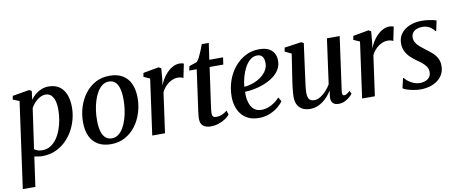

<svg xmlns="http://www.w3.org/2000/svg" viewBox="-76 -1019 3849 1610"><g transform="rotate(-10 1848.0 -214.0)"><path d="M6 254 107.5 -478 53 -500 59 -530.5 202.5 -555 223 -543.5 213.5 -469.5Q229 -492.5 252.2 -512.2Q275.5 -532 304.8 -544Q334 -556 367.5 -556Q422 -556 458.2 -530.8Q494.5 -505.5 512.8 -459.5Q531 -413.5 531 -350Q531 -298.5 517.2 -246.8Q503.5 -195 476.8 -148.8Q450 -102.5 411.8 -66.8Q373.5 -31 324 -10.5Q274.5 10 215 10Q199 10 181.8 7.2Q164.5 4.5 148.5 1.5L113 254ZM157 -59.5Q169.5 -49 186.8 -43.8Q204 -38.5 225 -38.5Q264 -38.5 294.5 -57.5Q325 -76.5 347.8 -108.5Q370.5 -140.5 385.5 -181.2Q400.5 -222 407.8 -266Q415 -310 415 -352Q415 -395.5 405.5 -427.2Q396 -459 377.5 -476.2Q359 -493.5 332 -493.5Q305 -493.5 280.2 -479.5Q255.5 -465.5 236.2 -444.2Q217 -423 205.5 -400.5Z M886 -556Q951.5 -556 996 -530Q1040.5 -504 1063.5 -454.2Q1086.5 -404.5 1087 -333.5Q1087 -266.5 1067.2 -204.5Q1047.5 -142.5 1010.2 -93.8Q973 -45 920 -16.8Q867 11.5 801 11.5Q736.5 11.5 691.8 -14.5Q647 -40.5 623.8 -89.8Q600.5 -139 600.5 -208.5Q600 -276.5 619.8 -339Q639.5 -401.5 676.8 -450.5Q714 -499.5 767 -527.8Q820 -556 886 -556ZM872.5 -509Q840.5 -509 815.8 -490.2Q791 -471.5 772.5 -440Q754 -408.5 742 -369Q730 -329.5 724.2 -287.5Q718.5 -245.5 719 -206Q719 -147.5 730.5 -109.8Q742 -72 763.8 -53.8Q785.5 -35.5 816 -35.5Q847.5 -35.5 872.2 -54Q897 -72.5 915.2 -104Q933.5 -135.5 945.2 -175Q957 -214.5 962.8 -256.2Q968.5 -298 968.5 -337Q968.5 -394 958 -432.2Q947.5 -470.5 926.2 -489.8Q905 -509 872.5 -509Z M1153 0 1218.5 -473.5 1165.5 -497.5 1171.5 -530 1305 -554 1325.5 -541.5 1318 -453.5 1310.5 -397.5Q1320 -424.5 1336.5 -452Q1353 -479.5 1375.5 -502.8Q1398 -526 1425.5 -540.5Q1453 -555 1484 -555Q1495.5 -555 1504.8 -552.8Q1514 -550.5 1518.5 -547L1494 -429Q1489.5 -433 1476.8 -437Q1464 -441 1445.5 -441Q1426 -441 1406.2 -433.5Q1386.5 -426 1368 -412.8Q1349.5 -399.5 1334.5 -381.2Q1319.5 -363 1309 -341L1261.5 0Z M1683.5 -177.5Q1681 -158 1679 -143.8Q1677 -129.5 1676 -117.8Q1675 -106 1675 -93.5Q1675 -77 1683.5 -68.8Q1692 -60.5 1707.5 -60.5Q1738.5 -60.5 1762.2 -71.8Q1786 -83 1803 -97.5L1814 -62Q1800 -45 1775.8 -28.5Q1751.5 -12 1719.2 -1Q1687 10 1648 10Q1610.5 10 1586.2 -9Q1562 -28 1562.5 -71.5Q1562.5 -77 1563 -85Q1563.5 -93 1564.8 -104.5Q1566 -116 1568 -131.5Q1570 -147 1573 -167.5L1616.5 -482.5H1553L1561 -519L1628 -542Q1639.5 -554 1652 -579Q1664.5 -604 1675.8 -632.2Q1687 -660.5 1695 -682.5H1754.5L1734.5 -542.5H1851.5L1843 -482.5H1726.5Z M2270 -95Q2256 -74.5 2226.5 -49.8Q2197 -25 2155 -7.2Q2113 10.5 2061 10.5Q2008.5 10.5 1971 -7.5Q1933.5 -25.5 1910 -56.8Q1886.5 -88 1875.5 -126.8Q1864.5 -165.5 1865 -207Q1865.5 -278.5 1887.8 -341.8Q1910 -405 1950 -453.2Q1990 -501.5 2043.2 -529.2Q2096.5 -557 2159.5 -557Q2208 -557 2239 -541.8Q2270 -526.5 2285.2 -499.8Q2300.5 -473 2301 -439.5Q2301.5 -394 2280 -359.2Q2258.5 -324.5 2223 -299.8Q2187.5 -275 2145.2 -258.8Q2103 -242.5 2060.2 -234.5Q2017.5 -226.5 1983 -226Q1981 -192.5 1986.2 -161.8Q1991.5 -131 2004.2 -106.5Q2017 -82 2038.8 -67.5Q2060.5 -53 2092 -53Q2123 -53 2151 -63Q2179 -73 2203.8 -90.5Q2228.5 -108 2249.5 -130.5ZM2136 -508.5Q2102 -508.5 2075.2 -486.2Q2048.5 -464 2029.2 -428Q2010 -392 1998.8 -350Q1987.5 -308 1984 -268.5Q2012.5 -270 2042 -278.5Q2071.5 -287 2099 -301.5Q2126.5 -316 2148 -336.2Q2169.5 -356.5 2182 -381.8Q2194.5 -407 2194 -436.5Q2193.5 -472.5 2178.5 -490.5Q2163.5 -508.5 2136 -508.5Z M2496.5 10.5Q2463.5 10.5 2436.2 -1.8Q2409 -14 2392.8 -41Q2376.5 -68 2376 -112.5Q2376 -129 2377.8 -150.8Q2379.5 -172.5 2382.5 -197Q2385.5 -221.5 2389 -245.2Q2392.5 -269 2395.5 -288.5L2424 -473.5L2368.5 -500.5L2374.5 -533L2518.5 -554L2539 -542.5L2504.5 -287Q2502 -266.5 2499 -244.8Q2496 -223 2493.2 -202Q2490.5 -181 2488.8 -162.5Q2487 -144 2487 -130Q2487 -102 2493.5 -85.8Q2500 -69.5 2512.8 -62.8Q2525.5 -56 2544.5 -56Q2569.5 -56 2595.5 -71.8Q2621.5 -87.5 2644.8 -112.5Q2668 -137.5 2684.5 -166L2737 -548.5H2845.5L2782 -89Q2779.5 -70.5 2784 -61.5Q2788.5 -52.5 2798 -52.5Q2807.5 -52.5 2819 -59.2Q2830.5 -66 2847 -81.5L2859.5 -56Q2853.5 -46.5 2836.5 -31Q2819.5 -15.5 2794.8 -2.8Q2770 10 2739.5 10Q2706.5 10 2691 -7Q2675.5 -24 2676 -50Q2676 -53 2676.5 -59.8Q2677 -66.5 2678.2 -75.2Q2679.5 -84 2680.8 -93Q2682 -102 2683 -109.5L2681.5 -110Q2666.5 -87 2647.8 -65.5Q2629 -44 2606 -27Q2583 -10 2555.8 0.2Q2528.5 10.5 2496.5 10.5Z M2940 0 3005.5 -473.5 2952.5 -497.5 2958.5 -530 3092 -554 3112.5 -541.5 3105 -453.5 3097.5 -397.5Q3107 -424.5 3123.5 -452Q3140 -479.5 3162.5 -502.8Q3185 -526 3212.5 -540.5Q3240 -555 3271 -555Q3282.5 -555 3291.8 -552.8Q3301 -550.5 3305.5 -547L3281 -429Q3276.5 -433 3263.8 -437Q3251 -441 3232.5 -441Q3213 -441 3193.2 -433.5Q3173.5 -426 3155 -412.8Q3136.5 -399.5 3121.5 -381.2Q3106.5 -363 3096 -341L3048.5 0Z M3650.5 -451H3642Q3633 -468.5 3605.8 -486.2Q3578.5 -504 3541.5 -504Q3515 -504 3493.8 -496Q3472.5 -488 3459.8 -472Q3447 -456 3446 -432.5Q3445.5 -407.5 3457 -387.2Q3468.5 -367 3488.5 -349.5Q3508.5 -332 3532.5 -314.5Q3560 -294.5 3585.2 -272.8Q3610.5 -251 3626.8 -222.5Q3643 -194 3643 -154.5Q3643 -114.5 3626.5 -83.8Q3610 -53 3581 -32Q3552 -11 3514.8 -0.5Q3477.5 10 3436 10Q3409.5 10 3378.8 4.5Q3348 -1 3322.8 -9.2Q3297.5 -17.5 3288 -26L3307.5 -108.5H3314Q3324.5 -93.5 3344.8 -78.5Q3365 -63.5 3390 -53.5Q3415 -43.5 3439 -43.5Q3463.5 -43.5 3485.5 -51.2Q3507.5 -59 3521.8 -76.2Q3536 -93.5 3536 -121Q3536 -146.5 3522.8 -166.8Q3509.5 -187 3488.2 -204.2Q3467 -221.5 3442.5 -238Q3421 -253 3397.5 -275Q3374 -297 3357.8 -327.2Q3341.5 -357.5 3341.5 -397.5Q3341.5 -446 3368 -481.2Q3394.5 -516.5 3440.5 -535.8Q3486.5 -555 3544 -555Q3570 -555 3595.2 -552Q3620.5 -549 3640 -544.5Q3659.5 -540 3668.5 -536.5Z"/></g></svg>

Font: Merriweather 48pt Medium
Style: Italic
Weight: 500
Italic angle: -7.8°
Version: Version 2.101